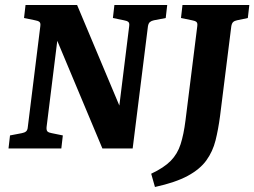

<svg xmlns="http://www.w3.org/2000/svg" viewBox="-20 -593 1016 767"><path d="M14 0 20 -52 67 -61Q78 -63 84 -68Q90 -73 91 -85L141 -488Q143 -501 137.5 -505.5Q132 -510 120 -512L76 -521L82 -573H288L472 -135L452 -133L496 -488Q498 -501 492.5 -505.5Q487 -510 475 -512L431 -521L437 -573H648L642 -521L595 -512Q585 -510 579 -505Q573 -500 571 -488L510 0H389L192 -470L214 -472L166 -85Q165 -72 170 -67.5Q175 -63 187 -61L231 -52L225 0ZM976 -573 970 -521 927 -512Q917 -510 911.5 -505Q906 -500 904 -488L859 -129Q852 -76 841 -32Q830 12 804.5 47.5Q779 83 730 109.5Q681 136 599 154L584 101Q635 77 662 49.5Q689 22 701.5 -17Q714 -56 721 -112L768 -488Q770 -501 764.5 -505.5Q759 -510 747 -512L703 -521L709 -573Z"/></svg>

Font: Rasa
Style: Bold Italic
Weight: 700
Italic angle: -7.10001°
Designer: Anna Giedrys (Yrsa+Rasa design), David Brezina (Yrsa art-direction, Rasa art-direction, design)
Foundry: Rosetta Type Foundry
Version: Version 2.004